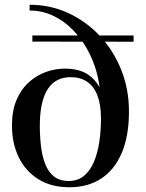

<svg xmlns="http://www.w3.org/2000/svg" viewBox="-20 -780 614 810"><path d="M273 10Q196 10 142 -23.8Q88 -57.5 59.2 -116.2Q30.5 -175 30.5 -250Q30.5 -314 50.2 -359.5Q70 -405 102.8 -434Q135.5 -463 174.8 -476.8Q214 -490.5 253.5 -490.5Q317 -490.5 355.2 -462.8Q393.5 -435 410.8 -387.2Q428 -339.5 428 -280.5H406Q406 -338.5 391 -377.2Q376 -416 347.5 -435.2Q319 -454.5 277.5 -454.5Q247 -454.5 223 -442.5Q199 -430.5 182.2 -405.2Q165.5 -380 156.8 -341.5Q148 -303 148 -250Q148 -204.5 153 -162.5Q158 -120.5 171 -87.5Q184 -54.5 207.8 -35.5Q231.5 -16.5 269.5 -16.5Q307.5 -16.5 333.5 -37.5Q359.5 -58.5 375.5 -95.5Q391.5 -132.5 398.8 -180.2Q406 -228 406 -280.5L402.5 -368.5Q402.5 -420 388.5 -472.2Q374.5 -524.5 348.2 -571.8Q322 -619 285.2 -656Q248.5 -693 203 -714.2Q157.5 -735.5 105 -735.5V-760Q191 -760 266.8 -725.5Q342.5 -691 400.5 -629.2Q458.5 -567.5 491.2 -486Q524 -404.5 524 -310Q524 -205 493.2 -133.8Q462.5 -62.5 406.2 -26.2Q350 10 273 10ZM116.5 -604.5V-630.5H543.5V-604Z"/></svg>

Font: Bodoni Moda 9pt Medium
Style: Regular
Weight: 500
Designer: Owen Earl
Foundry: indestructible type
Version: Version 2.005